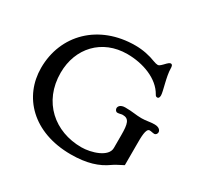

<svg xmlns="http://www.w3.org/2000/svg" viewBox="-168 -988 1228 1195"><g transform="rotate(30 446.0 -390.0)"><path d="M47.9 -363.3C47.9 -157.7 203.6 11.2 476.6 11.2C591.3 11.2 668 -14.6 728.5 -58.1C743.2 -68.8 768.6 -82 802.2 -99.1V-250C802.2 -296.9 801.3 -363.8 828.1 -363.8C840.3 -363.8 850.6 -359.4 862.8 -359.4C875 -359.4 881.8 -371.6 881.8 -380.9C881.8 -392.6 871.6 -411.6 835.9 -411.6C802.2 -411.6 781.2 -403.8 745.1 -403.8C704.1 -403.8 680.7 -411.6 625.5 -411.6C589.8 -411.6 579.6 -392.6 579.6 -380.9C579.6 -371.6 586.4 -358.4 598.6 -358.4C612.8 -358.4 624 -363.8 634.8 -363.8C680.7 -363.8 689.5 -331.5 689.5 -250V-157.2C689.5 -93.8 582.5 -60.1 511.2 -60.1C320.3 -60.1 168 -188.5 168.5 -398.4C168.9 -575.2 289.6 -706.1 470.7 -706.1C583.5 -706.1 701.2 -663.6 749.5 -575.7C754.4 -566.4 759.3 -564.5 767.1 -564.5C773.4 -564.5 780.3 -570.3 780.3 -587.4C780.3 -616.2 748.5 -706.5 748.5 -764.2C748.5 -775.9 746.6 -790.5 733.9 -790.5C726.1 -790.5 718.8 -785.2 696.8 -761.7C681.2 -745.6 673.3 -741.7 667.5 -741.7C660.2 -741.7 647.5 -744.1 634.3 -749.5C593.8 -765.6 542.5 -777.3 487.3 -777.3C224.6 -777.3 47.9 -600.6 47.9 -363.3Z"/></g></svg>

Font: Stoke
Style: Regular
Weight: 400
Designer: Nicole Fally
Foundry: Nicole Fally
Version: Version 1.002